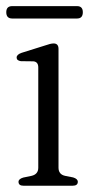

<svg xmlns="http://www.w3.org/2000/svg" viewBox="-21 -592 294 612"><path d="M165.5 -436V-57.5Q165.5 -36 186.5 -31.5L212 -26.5Q227 -22 227 -12.5Q227 0 210.5 0H54Q38 0 38 -12.5Q38 -21.5 53 -26L79.5 -31.5Q101 -36.5 101 -57.5V-377Q101 -395 85.5 -396.5L45.5 -397Q32 -399 32 -408.5Q32 -418 47.5 -423.5L122.5 -447Q131.5 -450 138 -451.8Q144.5 -453.5 150 -453.5Q165.5 -453.5 165.5 -436ZM-1 -553Q-1 -572.5 18 -572.5H224.5Q243 -572.5 243 -553Q243 -533 224.5 -533H18Q-1 -533 -1 -553Z"/></svg>

Font: Fraunces 72pt S050 Light
Style: Regular
Weight: 300
Version: Version 1.000; ttfautohint (v1.8.3)